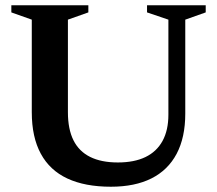

<svg xmlns="http://www.w3.org/2000/svg" viewBox="-20 -696 824 728"><path d="M618.5 -261.5V-621.5L537.5 -649V-676H760V-649L682.5 -621.5V-265.5Q682.5 -175 649.8 -113Q617 -51 554.2 -19.5Q491.5 12 400.5 12Q302.5 12 235.8 -19Q169 -50 134.8 -113Q100.5 -176 100.5 -270.5V-621.5L23 -649V-676H315V-649L237.5 -621.5V-270.5Q237.5 -206.5 258.5 -164.2Q279.5 -122 321.8 -101Q364 -80 427 -80Q489 -80 531.5 -100.5Q574 -121 596.2 -161.5Q618.5 -202 618.5 -261.5Z"/></svg>

Font: Newsreader 16pt 16pt SemiBold
Style: Regular
Weight: 600
Version: Version 1.003